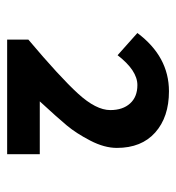

<svg xmlns="http://www.w3.org/2000/svg" viewBox="2 -930 495 540"><g transform="rotate(90 250.0 -659.5)"><path d="M90.8 -431.6V-491.2Q196.3 -580.1 242.7 -630.9Q289.1 -681.6 289.1 -721.7Q289.1 -756.8 270.5 -777.3Q252 -797.9 218.8 -797.9Q177.7 -797.9 134.8 -742.2L72.3 -797.9Q138.7 -886.7 236.3 -886.7Q308.6 -886.7 352.1 -848.1Q395.5 -809.6 395.5 -740.2Q395.5 -705.1 375 -665.5Q354.5 -626 332.5 -599.6Q310.5 -573.2 264.6 -523.4H413.1V-431.6Z"/></g></svg>

Font: Gen Shin Gothic Monospace Bold
Style: Bold
Weight: 700
Designer: [Source Han Sans]
Ryoko NISHIZUKA  (kana & ideographs); Paul D. Hunt (Latin, Greek & Cyrillic); Wenlong ZHANG  (bopomofo
Version: Version 1.002.20150607